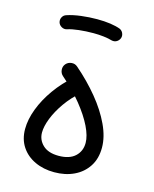

<svg xmlns="http://www.w3.org/2000/svg" viewBox="-105 -724 659 824"><g transform="rotate(15 224.5 -312.0)"><path d="M46.8 -118.2Q46.8 -72.9 68.7 -39.7Q90.6 -6.6 128.9 11.3Q167.1 29.2 215.1 29.2Q264.2 29.2 302.7 10.9Q341.3 -7.4 363.9 -42.1Q386.4 -76.7 386.4 -125.5Q386.4 -173.2 361.5 -226.3Q336.7 -279.5 293 -332.8Q249.4 -386 193.1 -434.5Q181.9 -444.5 166.7 -443.1Q151.4 -441.8 141.5 -430.6Q131.8 -419.4 133 -404.1Q134.2 -388.9 145.4 -379Q198.3 -333.4 235.8 -286.8Q273.3 -240.2 293.4 -198.9Q313.4 -157.7 313.4 -127.1Q313.4 -90.4 288.3 -67.1Q263.1 -43.8 215.1 -43.8Q168.9 -43.8 144.9 -66.7Q120.8 -89.5 120.8 -122.2Q120.8 -149.4 134.9 -185.6Q149.1 -221.8 175.6 -259.6Q202.1 -297.3 238.8 -328.5Q250.1 -338.4 251.5 -353.7Q252.9 -368.9 242.9 -380.1Q233.3 -391.4 218 -392.9Q202.7 -394.3 191.5 -384.4Q148.4 -347.5 115.7 -301.7Q82.9 -255.8 64.9 -208.3Q46.8 -160.8 46.8 -118.2ZM71.4 -598Q74.9 -586.7 86 -580.4Q97.2 -574 109 -577.5Q129.2 -584.2 160.1 -587.6Q191 -591.1 224.6 -591.1Q233.3 -591.1 240.2 -595.4Q247.1 -599.6 251.4 -606.8Q255.6 -614 255.6 -622.1Q255.6 -634.9 246.5 -644Q237.4 -653.1 224.6 -653.1Q189.6 -653.1 153.7 -648.7Q117.9 -644.3 91.6 -635.4Q79.4 -631.8 73.7 -620.8Q68 -609.8 71.4 -598ZM193.6 -622.1Q193.6 -609.4 202.7 -600.3Q211.9 -591.1 224.6 -591.1Q248.1 -591.1 270.3 -588.5Q292.5 -585.8 306.4 -581.4Q313 -579.7 319.5 -580.6Q325.9 -581.5 331.3 -585.3Q336.8 -589 340.6 -594.7Q347.9 -606 344.2 -618.9Q340.5 -631.9 328.6 -638.2Q310.3 -645.4 283.3 -649.3Q256.3 -653.1 224.6 -653.1Q211.9 -653.1 202.7 -644Q193.6 -634.9 193.6 -622.1Z"/></g></svg>

Font: Mikhak VF
Style: Regular
Weight: 100
Designer: Amin Abedi
Version: Version 3.001